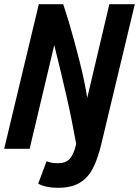

<svg xmlns="http://www.w3.org/2000/svg" viewBox="-33 -713 666 920"><path d="M244 187Q216 187 192 182Q168 177 150 167L190 60Q203 64 214 66.5Q225 69 244 69Q282 69 300.5 48.5Q319 28 328 -8L332 -24Q323 -74 311.5 -131.5Q300 -189 286 -250.5Q272 -312 257 -374.5Q242 -437 227 -497L109 0H-13L153 -693H270Q283 -654 296.5 -609Q310 -564 323 -516Q336 -468 348 -420.5Q360 -373 369.5 -328Q379 -283 385 -244L491 -693H613L452 -21Q436 47 412 93.5Q388 140 348 163.5Q308 187 244 187Z"/></svg>

Font: Ubuntu Sans Mono
Style: Bold Italic
Weight: 700
Italic angle: -13.5°
Monospace: yes
Designer: Dalton Maag Ltd
Foundry: Dalton Maag Ltd
Version: Version 1.006